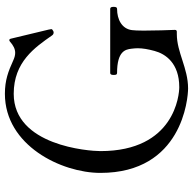

<svg xmlns="http://www.w3.org/2000/svg" viewBox="-22 -753 788 784"><g transform="rotate(-90 372.0 -361.0)"><path d="M403 13C486 13 550 -33 625 -33C628 -33 631 -33 634 -33C639 -33 642 -35 642 -41C641 -63 639 -124 639 -169C639 -191 640 -209 641 -216C646 -257 684 -277 728 -277C734 -277 736 -282 736 -291C736 -300 734 -305 728 -305H466C460 -305 458 -300 458 -291C458 -282 459 -277 466 -277C556 -277 562 -242 565 -219C566 -210 567 -202 567 -193C567 -172 563 -150 556 -124C544 -79 506 -23 408 -23C378 -23 147 -41 147 -345C147 -392 169 -699 381 -699C511 -699 570 -613 619 -543C622 -538 627 -536 631 -536C633 -536 635 -536 638 -538C643 -541 645 -542 645 -546C645 -548 644 -552 643 -557L606 -711C605 -717 600 -719 595 -715C578 -700 564 -693 548 -693C538 -693 528 -696 517 -701C473 -721 437 -735 381 -735C170 -735 58 -504 58 -345C58 -11 362 13 403 13Z"/></g></svg>

Font: Shippori Mincho OTF
Style: Regular
Weight: 400
Designer: FONTDASU
Foundry: FONTDASU / Google Inc. / but / Adobe
Version: Version 3.300;hotconv 1.0.109;makeotfexe 2.5.65596